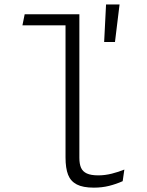

<svg xmlns="http://www.w3.org/2000/svg" viewBox="-20 -829 660 860"><path d="M273.5 -738 296 -715.5H80.5L90.5 -765H335.5V-122.5Q335.5 -94.5 343 -77.5Q350.5 -60.5 369 -52Q387.5 -43.5 420.5 -43.5Q450 -43.5 480.8 -51.2Q511.5 -59 537 -69.5L529.5 -17.5Q500.5 -4.5 468.8 3.5Q437 11.5 400.5 11.5Q351.5 11.5 324 -2.8Q296.5 -17 285 -46.2Q273.5 -75.5 273.5 -124ZM455 -809H515.5L495 -641H446.5Z"/></svg>

Font: Monaspace Argon Var ExtraLight
Style: Regular
Weight: 200
Designer: Riley Cran and the Lettermatic Team
Version: Version 1.200 (Monaspace Argon Var)